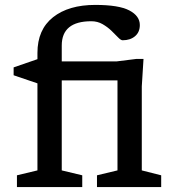

<svg xmlns="http://www.w3.org/2000/svg" viewBox="-20 -762 712 782"><path d="M231.5 -68 315 -48V0H49V-48L132.5 -68V-422.5L35.5 -455.5V-487.5L132.5 -521V-546.5Q132.5 -641.5 196 -691.8Q259.5 -742 368 -742Q464 -742 506.8 -719.5Q549.5 -697 549.5 -660Q549.5 -631 530 -614.5Q510.5 -598 479.5 -598Q472 -598 460.8 -609.8Q449.5 -621.5 433.8 -636.8Q418 -652 397.5 -663.8Q377 -675.5 352 -675.5Q231.5 -675.5 231.5 -576.5V-512H455.5L535.5 -522H564.5L557.5 -410V-68L636.5 -48V0H375V-48L458.5 -68V-434.5H231.5Z"/></svg>

Font: Newsreader 6pt
Style: Regular
Weight: 400
Designer: Hugues Gentile
Foundry: Production Type
Version: Version 1.003; ttfautohint (v1.8.3)